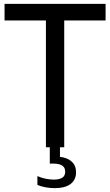

<svg xmlns="http://www.w3.org/2000/svg" viewBox="-20 -760 568 991"><path d="M217 0V-654.5H3.5V-740H525V-654.5H311.5V0ZM262.5 211Q213 211 173 194.5V149Q196.5 159 218 163Q239.5 167 258 167Q285.5 167 301 157.5Q316.5 148 316.5 126Q316.5 104.5 300.8 94.5Q285 84.5 257 84.5H237V-10H289.5V49.5Q328 54 350.2 74.2Q372.5 94.5 372.5 129Q372.5 168 344.5 189.5Q316.5 211 262.5 211Z"/></svg>

Font: Encode Sans Condensed Medium
Style: Regular
Weight: 500
Width: 3
Designer: Multiple Designers
Foundry: Impallari Type
Version: Version 3.000; ttfautohint (v1.8.3) -l 8 -r 50 -G 200 -x 14 